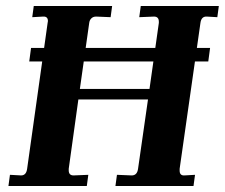

<svg xmlns="http://www.w3.org/2000/svg" viewBox="-20 -617 746 637"><path d="M70 -57 138 -541 139 -547Q139 -563 123 -562L87 -560L92 -597H352L347 -560L299 -562Q289 -562 283 -556Q277 -550 276 -541L245 -322H476L507 -541V-545Q507 -562 491 -562L442 -560L447 -597H706L701 -560L666 -562Q648 -563 645 -541L576 -57V-51Q576 -34 592 -35L627 -37L622 0H363L368 -37L417 -35Q435 -35 438 -57L471 -287H240L208 -57V-52Q208 -35 224 -35L273 -37L268 0H8L13 -37L50 -35Q67 -35 70 -57ZM677 -458 671 -413H77L83 -458Z"/></svg>

Font: Unna
Style: Bold Italic
Weight: 700
Italic angle: -8.05°
Designer: Jorge de Buen Unna
Foundry: Omnibus-Type
Version: Version 2.008